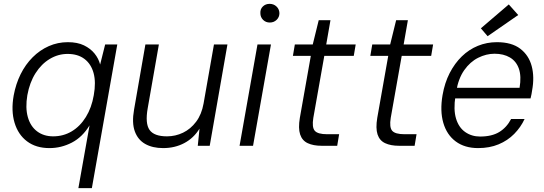

<svg xmlns="http://www.w3.org/2000/svg" viewBox="-20 -757 2827 997"><path d="M387 220 445 -106Q408 -45 353 -16.5Q298 12 237 12Q167 12 120.5 -23Q74 -58 55.5 -120Q37 -182 51 -261Q62 -321 87 -371.5Q112 -422 149.5 -459.5Q187 -497 233.5 -517.5Q280 -538 332 -538Q382 -538 416 -521.5Q450 -505 471 -479Q492 -453 500 -422L526 -526H589L457 220ZM256 -49Q309 -49 352.5 -75Q396 -101 426 -149.5Q456 -198 467 -263Q479 -330 466 -377.5Q453 -425 418.5 -451Q384 -477 331 -477Q282 -477 238.5 -451Q195 -425 164.5 -377Q134 -329 122 -263Q111 -197 124.5 -149Q138 -101 172.5 -75Q207 -49 256 -49Z M827 12Q772 12 734 -9.5Q696 -31 680 -75Q664 -119 676 -187L735 -526H805L747 -195Q733 -116 756.5 -82.5Q780 -49 847 -49Q891 -49 930.5 -68Q970 -87 998.5 -125Q1027 -163 1037 -219L1091 -526H1161L1069 0H1007L1016 -89Q986 -40 937 -14Q888 12 827 12Z M1224 0 1317 -526H1387L1294 0ZM1381 -640Q1360 -640 1346 -654Q1332 -668 1332 -689Q1331 -710 1345 -723.5Q1359 -737 1380 -737Q1401 -737 1415.5 -723.5Q1430 -710 1431 -689Q1431 -668 1416.5 -654Q1402 -640 1381 -640Z M1650 0Q1607 0 1578 -13.5Q1549 -27 1538.5 -59Q1528 -91 1537 -145L1594 -467H1501L1511 -526H1604L1635 -652H1696L1674 -526H1827L1817 -467H1664L1607 -145Q1599 -96 1614.5 -78Q1630 -60 1679 -60H1741L1731 0Z M2052 0Q2009 0 1980 -13.5Q1951 -27 1940.5 -59Q1930 -91 1939 -145L1996 -467H1903L1913 -526H2006L2037 -652H2098L2076 -526H2229L2219 -467H2066L2009 -145Q2001 -96 2016.5 -78Q2032 -60 2081 -60H2143L2133 0Z M2463 12Q2393 12 2346.5 -22.5Q2300 -57 2282 -119Q2264 -181 2278 -263Q2289 -327 2315 -377.5Q2341 -428 2378 -464Q2415 -500 2461.5 -519Q2508 -538 2560 -538Q2637 -538 2681.5 -504Q2726 -470 2741 -413.5Q2756 -357 2743 -287Q2742 -278 2740 -268.5Q2738 -259 2735 -246H2326L2336 -301H2678Q2688 -361 2674.5 -400Q2661 -439 2628 -458.5Q2595 -478 2548 -478Q2505 -478 2463 -457Q2421 -436 2390.5 -392.5Q2360 -349 2349 -282L2345 -258Q2334 -188 2348 -141.5Q2362 -95 2395.5 -71.5Q2429 -48 2473 -48Q2534 -48 2572.5 -71.5Q2611 -95 2634 -139H2704Q2684 -96 2650 -61.5Q2616 -27 2569 -7.5Q2522 12 2463 12ZM2512 -569 2477 -610 2622 -734 2671 -679Z"/></svg>

Font: DM Sans 9pt Light
Style: Italic
Weight: 300
Italic angle: -10°
Version: Version 4.004;gftools[0.9.30]